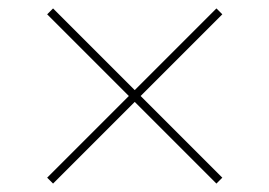

<svg xmlns="http://www.w3.org/2000/svg" viewBox="-20 -568 640 456"><path d="M106 -132 92 -146 286 -340 92 -534 106 -548 300 -354 494 -548 508 -534 314 -340 508 -146 494 -132 300 -326Z"/></svg>

Font: Zed Sans Thin Extended
Style: Regular
Weight: 100
Width: 7
Designer: Belleve Invis
Foundry: Belleve Invis
Version: Version 1.0.0; ttfautohint (v1.8.4)